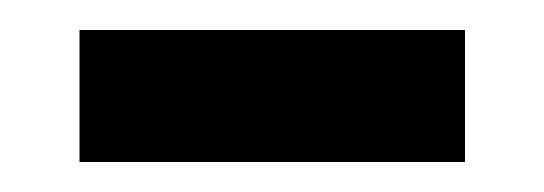

<svg xmlns="http://www.w3.org/2000/svg" viewBox="-20 -337 363 128"><path d="M290 -229H33V-317H290Z"/></svg>

Font: Wix Madefor Text Medium
Style: Regular
Weight: 500
Designer: Dalton Maag Ltd
Foundry: Dalton Maag Ltd
Version: Version 3.100